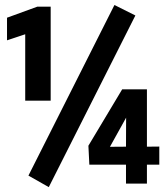

<svg xmlns="http://www.w3.org/2000/svg" viewBox="-20 -749 683 788"><path d="M96.7 -28.3 449.7 -728.5 535.6 -685.5 180.2 19ZM83.5 -608.4 8.8 -583.5V-676.3L133.3 -721.7H188V-335.9H83.5ZM342.8 -150.9 481.4 -382.3H583V-147L633.8 -147.5V-73.2H583V4.4H497.1V-73.2H346.7ZM497.1 -147 497.6 -266.1 431.2 -146.5Z"/></svg>

Font: Roboto Flex Super Cond Bold
Style: Regular
Weight: 700
Width: 3
Designer: Berlow after Robertson
Foundry: Google
Version: Version 3.000